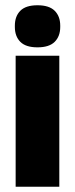

<svg xmlns="http://www.w3.org/2000/svg" viewBox="-20 -710 285 730"><path d="M39.5 0V-498H205.5V0ZM122.5 -530Q78 -530 57.2 -551Q36.5 -572 36.5 -607.5V-612.5Q36.5 -648 57.2 -669Q78 -690 122.5 -690Q167 -690 188 -669Q209 -648 209 -612.5V-607.5Q209 -572 188 -551Q167 -530 122.5 -530Z"/></svg>

Font: Anek Odia SemiCondensed ExtraBold
Style: Regular
Weight: 800
Width: 4
Designer: Yesha Goshar & Mahesh Sahu (Odia), Yesha Goshar (Latin)
Foundry: Ek Type
Version: Version 1.003